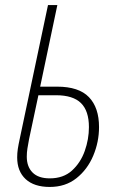

<svg xmlns="http://www.w3.org/2000/svg" viewBox="-20 -734 463 760"><path d="M177 6Q115 6 81.5 -25Q48 -56 48 -111Q48 -128 50.5 -144.5Q53 -161 58 -184L170 -714H207L139 -391H206Q292 -391 332 -349.5Q372 -308 372 -231Q372 -172 349 -117.5Q326 -63 282.5 -28.5Q239 6 177 6ZM177 -28Q231 -28 265 -59Q299 -90 315.5 -136.5Q332 -183 332 -231Q332 -295 300.5 -326Q269 -357 202 -357H132L95 -183Q91 -162 88.5 -146Q86 -130 86 -114Q86 -74 109 -51Q132 -28 177 -28Z"/></svg>

Font: Noto Sans Condensed ExtraLight
Style: Italic
Weight: 200
Width: 3
Italic angle: -12°
Designer: Monotype Design Team
Foundry: Monotype Imaging Inc.
Version: Version 2.013; ttfautohint (v1.8.4.7-5d5b)